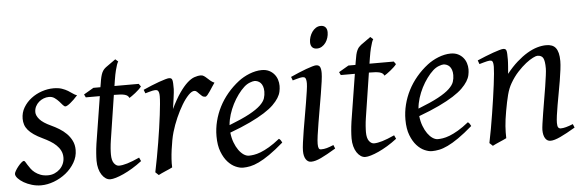

<svg xmlns="http://www.w3.org/2000/svg" viewBox="-48 -794 2912 958"><g transform="rotate(-5 1408.5 -315.5)"><path d="M340.8 -412.1Q331.1 -400.9 321.5 -391.8Q312 -382.8 303.7 -376Q295.4 -369.1 288.8 -365.5Q282.2 -361.8 278.8 -361.8Q272.5 -361.8 265.4 -370.4Q258.3 -378.9 249.3 -388.9Q240.2 -398.9 228.3 -407.5Q216.3 -416 200.2 -416Q186.5 -416 173.3 -410.9Q160.2 -405.8 149.7 -396.7Q139.2 -387.7 132.6 -374.8Q126 -361.8 126 -346.2Q126 -329.1 142.3 -310.1Q158.7 -291 198.2 -272.9Q218.3 -263.7 238.3 -251.5Q258.3 -239.3 274.2 -223.4Q290 -207.5 300 -187.3Q310.1 -167 310.1 -141.1Q310.1 -107.4 292.7 -77.9Q275.4 -48.3 248.3 -26.6Q221.2 -4.9 188 7.6Q154.8 20 123 20Q100.1 20 77.6 13.4Q55.2 6.8 37.6 -3.4Q20 -13.7 9 -25.6Q-2 -37.6 -2 -47.9Q-2 -53.2 3.9 -63.5Q9.8 -73.7 17.8 -83.7Q25.9 -93.8 34.2 -101.3Q42.5 -108.9 47.9 -108.9Q51.3 -108.9 54.9 -102.8Q58.6 -96.7 64.2 -87.6Q69.8 -78.6 77.6 -67.9Q85.4 -57.1 97.2 -48.1Q108.9 -39.1 124.8 -33Q140.6 -26.9 162.1 -26.9Q179.2 -26.9 194.6 -33.4Q210 -40 221.4 -51Q232.9 -62 239.5 -76.9Q246.1 -91.8 246.1 -108.9Q246.1 -127.9 238.3 -143.3Q230.5 -158.7 217.5 -171.1Q204.6 -183.6 187.5 -193.8Q170.4 -204.1 151.9 -212.9Q126 -225.1 108.4 -237.3Q90.8 -249.5 80.1 -262.2Q69.3 -274.9 64.7 -289.1Q60.1 -303.2 60.1 -318.8Q60.1 -349.6 75.2 -375Q90.3 -400.4 114.3 -418.7Q138.2 -437 167.7 -447Q197.3 -457 226.1 -457Q251 -457 268.1 -451.2Q285.2 -445.3 298.1 -437.5Q311 -429.7 320.8 -422.4Q330.6 -415 340.8 -412.1Z M630.4 -57.1Q606.4 -38.6 582.5 -24.2Q558.6 -9.8 537.1 0Q515.6 9.8 498.3 14.9Q481 20 470.2 20Q458 20 447 12.7Q436 5.4 427.5 -7.6Q418.9 -20.5 414.1 -38.6Q409.2 -56.6 409.2 -78.1Q409.2 -87.4 409.7 -96.7Q410.2 -106 410.9 -116Q411.6 -126 412.8 -137.2Q414.1 -148.4 416 -162.1L453.6 -397.9H383.3L376 -413.1L425.3 -441.9H460.4L463.4 -459Q466.3 -479 469.5 -492.2Q472.7 -505.4 476.8 -514.2Q481 -522.9 485.8 -528.6Q490.7 -534.2 497.1 -539.1L546.4 -574.2L560.1 -562Q556.6 -557.6 552.7 -546.4Q549.3 -536.6 544.7 -518.6Q540 -500.5 535.2 -470.2L530.8 -441.9H652.3L662.1 -428.2Q657.2 -421.4 648.7 -413.3Q640.1 -405.3 630.9 -397.9Q621.6 -390.6 613 -384.5Q604.5 -378.4 600.1 -376Q597.2 -382.8 592 -387Q586.9 -391.1 578.1 -393.6Q569.3 -396 556.4 -397Q543.5 -397.9 525.4 -397.9H523.9L489.3 -173.8Q487.8 -164.6 486.6 -154.1Q485.4 -143.6 484.6 -134Q483.9 -124.5 483.6 -116.2Q483.4 -107.9 483.4 -103Q483.4 -72.8 494.4 -58.3Q505.4 -43.9 519 -43.9Q536.1 -43.9 560.8 -51.3Q585.4 -58.6 622.1 -75.2Z M1029.3 -415Q1023.4 -407.2 1016.4 -396Q1009.3 -384.8 1002.2 -374.3Q995.1 -363.8 988.8 -356.4Q982.4 -349.1 977.5 -349.1Q968.3 -349.1 961.7 -354.5Q955.1 -359.9 949.5 -366Q943.8 -372.1 938.2 -377.4Q932.6 -382.8 925.3 -382.8Q912.6 -382.8 895.8 -365.5Q878.9 -348.1 862.1 -320.1Q845.2 -292 829.8 -257.1Q814.5 -222.2 804.2 -187Q798.8 -168.5 794.7 -146.2Q790.5 -124 787.4 -100.6Q784.2 -77.1 782.7 -54.4Q781.2 -31.7 782.2 -12.2Q775.9 -8.8 766.4 -4.6Q756.8 -0.5 746.8 3.9Q736.8 8.3 727.5 12.5Q718.3 16.6 712.4 20L696.3 4.9Q703.6 -29.8 710.4 -66.9Q717.3 -104 723.4 -140.9Q729.5 -177.7 734.6 -212.9Q739.7 -248 743.4 -278.3Q747.1 -308.6 749.3 -332.5Q751.5 -356.4 751.5 -371.1Q751.5 -382.3 749.8 -388.9Q748 -395.5 745.4 -398.7Q742.7 -401.9 739 -402.8Q735.4 -403.8 731.4 -403.8Q726.6 -403.8 718.3 -402.1Q710 -400.4 701.7 -397.9Q691.9 -395.5 681.2 -392.1L674.3 -410.2Q694.8 -419.4 715.6 -428Q736.3 -436.5 754.4 -442.9Q772.5 -449.2 785.9 -453.1Q799.3 -457 805.2 -457Q812 -457 815.9 -454.6Q819.8 -452.1 821.5 -446Q823.2 -439.9 823.7 -429Q824.2 -418 824.2 -400.9Q824.2 -395.5 822.8 -382.8Q821.3 -370.1 819.3 -355.2Q817.4 -340.3 815.2 -325.7Q813 -311 811.5 -301.8Q835 -350.1 856 -380.4Q877 -410.6 895.8 -427.7Q914.6 -444.8 931.6 -450.9Q948.7 -457 964.4 -457Q973.1 -457 980.2 -452.1Q987.3 -447.3 994.6 -440.4Q1002 -433.6 1010.3 -426.5Q1018.6 -419.4 1029.3 -415Z M1176.3 -381.8Q1160.2 -367.2 1144.8 -346.2Q1129.4 -325.2 1116.9 -300.8Q1104.5 -276.4 1096.2 -249.8Q1087.9 -223.1 1085.9 -197.3Q1149.9 -222.2 1187.3 -242.4Q1224.6 -262.7 1243.7 -280.8Q1262.7 -298.8 1268.1 -315.4Q1273.4 -332 1273.4 -349.1Q1273.4 -364.3 1269.5 -375.2Q1265.6 -386.2 1259.3 -392.8Q1252.9 -399.4 1244.9 -402.6Q1236.8 -405.8 1228.5 -405.8Q1220.7 -405.8 1205.6 -400.1Q1190.4 -394.5 1176.3 -381.8ZM1351.6 -371.1Q1351.6 -357.4 1348.4 -342.3Q1345.2 -327.1 1335.2 -311Q1325.2 -294.9 1307.4 -277.3Q1289.6 -259.8 1260 -241Q1230.5 -222.2 1188 -201.9Q1145.5 -181.6 1086.4 -159.7Q1089.4 -132.3 1097.9 -109.9Q1106.4 -87.4 1117.9 -71.3Q1129.4 -55.2 1142.8 -46.1Q1156.2 -37.1 1169.4 -37.1Q1179.7 -37.1 1194.3 -39.3Q1209 -41.5 1228.3 -48.8Q1247.6 -56.2 1271.7 -70.3Q1295.9 -84.5 1325.2 -107.9Q1330.6 -105 1334.7 -98.4Q1338.9 -91.8 1340.3 -87.9Q1300.3 -53.2 1269.5 -32Q1238.8 -10.7 1214.6 0.7Q1190.4 12.2 1171.1 16.1Q1151.9 20 1134.3 20Q1118.2 20 1097.7 11Q1077.1 2 1059.1 -17.8Q1041 -37.6 1028.6 -69.6Q1016.1 -101.6 1016.1 -147.9Q1016.1 -186 1025.4 -222.9Q1034.7 -259.8 1052 -293.7Q1069.3 -327.6 1094.7 -357.9Q1120.1 -388.2 1152.3 -413.1Q1163.6 -421.9 1177.7 -429.9Q1191.9 -438 1207.3 -444.1Q1222.7 -450.2 1238.5 -453.6Q1254.4 -457 1269.5 -457Q1290.5 -457 1305.9 -449.5Q1321.3 -441.9 1331.5 -429.7Q1341.8 -417.5 1346.7 -402.1Q1351.6 -386.7 1351.6 -371.1Z M1600.6 -35.2Q1577.6 -21.5 1559.3 -11.2Q1541 -1 1525.9 6.1Q1510.7 13.2 1498.5 16.6Q1486.3 20 1475.6 20Q1459 20 1449.2 4.6Q1439.5 -10.7 1439.5 -37.1Q1439.5 -51.8 1443.1 -78.9Q1446.8 -106 1452.1 -138.9Q1457.5 -171.9 1463.9 -207.8Q1470.2 -243.7 1475.6 -276.1Q1481 -308.6 1484.6 -333.7Q1488.3 -358.9 1488.3 -371.1Q1488.3 -382.3 1486.8 -388.9Q1485.4 -395.5 1482.9 -398.7Q1480.5 -401.9 1476.6 -402.8Q1472.7 -403.8 1468.3 -403.8Q1464.4 -403.8 1456.3 -402.1Q1448.2 -400.4 1439.9 -397.9Q1430.7 -395.5 1419.4 -392.1L1412.6 -410.2Q1433.1 -419.4 1453.4 -428Q1473.6 -436.5 1491.2 -442.9Q1508.8 -449.2 1522 -453.1Q1535.2 -457 1541.5 -457Q1555.2 -457 1560.8 -447.8Q1566.4 -438.5 1566.4 -416Q1566.4 -401.9 1562.7 -374.3Q1559.1 -346.7 1553.2 -312.5Q1547.4 -278.3 1541 -241Q1534.7 -203.6 1528.8 -169.4Q1522.9 -135.3 1519.3 -107.7Q1515.6 -80.1 1515.6 -65.9Q1515.6 -50.8 1518.8 -43.9Q1522 -37.1 1530.3 -37.1Q1545.4 -37.1 1559.3 -41Q1573.2 -44.9 1593.3 -53.2ZM1613.8 -616.2Q1613.8 -602.5 1609.6 -589.1Q1605.5 -575.7 1597.7 -564.7Q1589.8 -553.7 1578.6 -546.9Q1567.4 -540 1553.7 -540Q1538.6 -540 1530.3 -548.8Q1522 -557.6 1522 -574.2Q1522 -587.4 1526.4 -600.8Q1530.8 -614.3 1538.6 -625.5Q1546.4 -636.7 1557.4 -643.8Q1568.4 -650.9 1582 -650.9Q1597.2 -650.9 1605.5 -641.8Q1613.8 -632.8 1613.8 -616.2Z M1907.7 -57.1Q1883.8 -38.6 1859.9 -24.2Q1835.9 -9.8 1814.5 0Q1793 9.8 1775.6 14.9Q1758.3 20 1747.6 20Q1735.4 20 1724.4 12.7Q1713.4 5.4 1704.8 -7.6Q1696.3 -20.5 1691.4 -38.6Q1686.5 -56.6 1686.5 -78.1Q1686.5 -87.4 1687 -96.7Q1687.5 -106 1688.2 -116Q1689 -126 1690.2 -137.2Q1691.4 -148.4 1693.4 -162.1L1731 -397.9H1660.6L1653.3 -413.1L1702.6 -441.9H1737.8L1740.7 -459Q1743.7 -479 1746.8 -492.2Q1750 -505.4 1754.2 -514.2Q1758.3 -522.9 1763.2 -528.6Q1768.1 -534.2 1774.4 -539.1L1823.7 -574.2L1837.4 -562Q1834 -557.6 1830.1 -546.4Q1826.7 -536.6 1822 -518.6Q1817.4 -500.5 1812.5 -470.2L1808.1 -441.9H1929.7L1939.5 -428.2Q1934.6 -421.4 1926 -413.3Q1917.5 -405.3 1908.2 -397.9Q1898.9 -390.6 1890.4 -384.5Q1881.8 -378.4 1877.4 -376Q1874.5 -382.8 1869.4 -387Q1864.3 -391.1 1855.5 -393.6Q1846.7 -396 1833.7 -397Q1820.8 -397.9 1802.7 -397.9H1801.3L1766.6 -173.8Q1765.1 -164.6 1763.9 -154.1Q1762.7 -143.6 1762 -134Q1761.2 -124.5 1761 -116.2Q1760.7 -107.9 1760.7 -103Q1760.7 -72.8 1771.7 -58.3Q1782.7 -43.9 1796.4 -43.9Q1813.5 -43.9 1838.1 -51.3Q1862.8 -58.6 1899.4 -75.2Z M2122.6 -381.8Q2106.4 -367.2 2091.1 -346.2Q2075.7 -325.2 2063.2 -300.8Q2050.8 -276.4 2042.5 -249.8Q2034.2 -223.1 2032.2 -197.3Q2096.2 -222.2 2133.5 -242.4Q2170.9 -262.7 2189.9 -280.8Q2209 -298.8 2214.4 -315.4Q2219.7 -332 2219.7 -349.1Q2219.7 -364.3 2215.8 -375.2Q2211.9 -386.2 2205.6 -392.8Q2199.2 -399.4 2191.2 -402.6Q2183.1 -405.8 2174.8 -405.8Q2167 -405.8 2151.9 -400.1Q2136.7 -394.5 2122.6 -381.8ZM2297.9 -371.1Q2297.9 -357.4 2294.7 -342.3Q2291.5 -327.1 2281.5 -311Q2271.5 -294.9 2253.7 -277.3Q2235.8 -259.8 2206.3 -241Q2176.8 -222.2 2134.3 -201.9Q2091.8 -181.6 2032.7 -159.7Q2035.6 -132.3 2044.2 -109.9Q2052.7 -87.4 2064.2 -71.3Q2075.7 -55.2 2089.1 -46.1Q2102.5 -37.1 2115.7 -37.1Q2126 -37.1 2140.6 -39.3Q2155.3 -41.5 2174.6 -48.8Q2193.8 -56.2 2218 -70.3Q2242.2 -84.5 2271.5 -107.9Q2276.9 -105 2281 -98.4Q2285.2 -91.8 2286.6 -87.9Q2246.6 -53.2 2215.8 -32Q2185.1 -10.7 2160.9 0.7Q2136.7 12.2 2117.4 16.1Q2098.1 20 2080.6 20Q2064.5 20 2043.9 11Q2023.4 2 2005.4 -17.8Q1987.3 -37.6 1974.9 -69.6Q1962.4 -101.6 1962.4 -147.9Q1962.4 -186 1971.7 -222.9Q1981 -259.8 1998.3 -293.7Q2015.6 -327.6 2041 -357.9Q2066.4 -388.2 2098.6 -413.1Q2109.9 -421.9 2124 -429.9Q2138.2 -438 2153.6 -444.1Q2168.9 -450.2 2184.8 -453.6Q2200.7 -457 2215.8 -457Q2236.8 -457 2252.2 -449.5Q2267.6 -441.9 2277.8 -429.7Q2288.1 -417.5 2293 -402.1Q2297.9 -386.7 2297.9 -371.1Z M2799.8 -35.2Q2755.4 -8.8 2724.4 5.6Q2693.4 20 2674.8 20Q2657.7 20 2648.2 4.6Q2638.7 -10.7 2638.7 -37.1Q2638.7 -45.9 2641.8 -68.6Q2645 -91.3 2649.9 -121.6Q2654.8 -151.9 2660.6 -186Q2666.5 -220.2 2671.4 -251Q2676.3 -281.7 2679.4 -306.2Q2682.6 -330.6 2682.6 -341.8Q2682.6 -378.9 2674.8 -393.6Q2667 -408.2 2645.5 -408.2Q2639.2 -408.2 2623.3 -400.4Q2607.4 -392.6 2587.4 -377Q2567.4 -361.3 2545.7 -337.9Q2523.9 -314.5 2505.9 -283.2Q2492.2 -259.8 2483.6 -227.1Q2475.1 -194.3 2466.8 -147Q2459 -103.5 2456.8 -72.3Q2454.6 -41 2455.6 -12.2Q2449.2 -8.8 2439.7 -4.6Q2430.2 -0.5 2420.2 3.9Q2410.2 8.3 2400.9 12.5Q2391.6 16.6 2385.7 20L2369.6 4.9Q2376.5 -27.3 2383.1 -64.9Q2389.6 -102.5 2395.8 -140.4Q2401.9 -178.2 2407.2 -215.1Q2412.6 -252 2416.5 -283Q2420.4 -314 2422.6 -337.4Q2424.8 -360.8 2424.8 -372.1Q2424.8 -383.3 2423.6 -389.9Q2422.4 -396.5 2420.2 -399.7Q2418 -402.8 2414.6 -403.8Q2411.1 -404.8 2406.7 -404.8Q2402.3 -404.8 2393.8 -402.8Q2385.3 -400.9 2376.5 -398.4Q2366.2 -395.5 2354.5 -392.1L2347.7 -411.1Q2368.2 -419.9 2388.9 -428.2Q2409.7 -436.5 2427.7 -442.9Q2445.8 -449.2 2459.2 -453.1Q2472.7 -457 2478.5 -457Q2485.4 -457 2489.3 -454.8Q2493.2 -452.6 2494.9 -446.8Q2496.6 -440.9 2497.1 -430.2Q2497.6 -419.4 2497.6 -401.9Q2497.6 -396.5 2497.1 -387.2Q2496.6 -377.9 2495.8 -367.4Q2495.1 -356.9 2494.1 -346.9Q2493.2 -336.9 2492.7 -331.1Q2519 -364.3 2545.9 -388.2Q2572.8 -412.1 2598.6 -427.5Q2624.5 -442.9 2648.7 -450Q2672.9 -457 2694.8 -457Q2710 -457 2721.9 -452.6Q2733.9 -448.2 2741.7 -438.2Q2749.5 -428.2 2753.7 -411.9Q2757.8 -395.5 2757.8 -372.1Q2757.8 -355 2754.6 -329.6Q2751.5 -304.2 2746.6 -274.7Q2741.7 -245.1 2735.8 -213.9Q2730 -182.6 2725.1 -154.3Q2720.2 -126 2717 -102.8Q2713.9 -79.6 2713.9 -65.9Q2713.9 -49.3 2718.3 -43.2Q2722.7 -37.1 2731.4 -37.1Q2742.7 -37.1 2757.3 -41Q2772 -44.9 2792.5 -53.2Z"/></g></svg>

Font: Gentium Plus CyrE
Style: Italic
Weight: 400
Italic angle: -8°
Designer: J. Victor Gaultney, Annie Olsen, Iska Routamaa, Becca Hirsbrunner
Foundry: SIL International
Version: Version 5.000